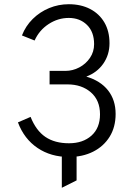

<svg xmlns="http://www.w3.org/2000/svg" viewBox="-20 -732 656 910"><path d="M273 158V-45H343V123ZM307 12Q221 12 157.8 -30.8Q94.5 -73.5 65 -152L125 -178Q150.5 -113.5 195 -83.2Q239.5 -53 307 -53Q373 -53 413.5 -89.2Q454 -125.5 454 -190Q454 -257 410.5 -294.5Q367 -332 300 -332H215V-396H290Q324.5 -396 355.8 -412.5Q387 -429 406.5 -457.8Q426 -486.5 426 -523Q426 -581 392.2 -614Q358.5 -647 306 -647Q255 -647 210.5 -618Q166 -589 144 -540L84 -564Q101.5 -609 135.2 -642.2Q169 -675.5 213.2 -693.8Q257.5 -712 306 -712Q363.5 -712 407 -689.5Q450.5 -667 474.8 -625.5Q499 -584 499 -527Q499 -472.5 469.5 -430.2Q440 -388 389 -369Q456.5 -349 492.2 -303.5Q528 -258 528 -192Q528 -130 499.8 -84.2Q471.5 -38.5 421.5 -13.2Q371.5 12 307 12Z"/></svg>

Font: Overpass Mono Light
Style: Regular
Weight: 300
Monospace: yes
Designer: Delve Withrington, Dave Bailey
Foundry: Delve Fonts LLC
Version: Version 4.000